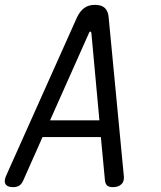

<svg xmlns="http://www.w3.org/2000/svg" viewBox="-41 -760 661 790"><path d="M391 -16 374 -196H134L54 -16Q48 -3 38.5 3.5Q29 10 12 10Q-11 10 -18.5 -3Q-26 -16 -14 -41L276 -689Q288 -714 305.5 -727Q323 -740 350 -740Q377 -740 390.5 -727Q404 -714 406 -689L468 -41Q472 -16 459.5 -3Q447 10 424 10Q407 10 400 3.5Q393 -3 391 -16ZM368 -265 335 -624Q334 -630 330.5 -630Q327 -630 325 -624L165 -265Z"/></svg>

Font: Maple Mono NL Light
Style: Italic
Weight: 300
Italic angle: -10°
Monospace: yes
Designer: subframe7536
Version: Version 7.000